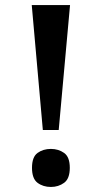

<svg xmlns="http://www.w3.org/2000/svg" viewBox="-20 -734 403 762"><path d="M150 -218 106 -714H258L213 -218ZM182 8Q151 8 129 -8.5Q107 -25 107 -68Q107 -111 129 -127Q151 -143 182 -143Q212 -143 234.5 -127Q257 -111 257 -68Q257 -25 234.5 -8.5Q212 8 182 8Z"/></svg>

Font: Noto Serif Thai SemiBold
Style: Regular
Weight: 600
Designer: Monotype Design Team
Foundry: Monotype Imaging Inc.
Version: Version 2.001; ttfautohint (v1.8.4.7-5d5b)